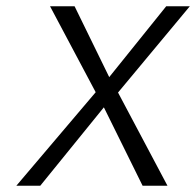

<svg xmlns="http://www.w3.org/2000/svg" viewBox="-20 -595 623 610"><path d="M108 -5 310 -254 433 -5H512L355 -301L583 -575H508L327 -350L217 -575H139L284 -302L32 -5Z"/></svg>

Font: Charger Pro
Style: LitNarObl
Weight: 300
Designer: Jasper
Foundry: Cannot Into Space Fonts
Version: Version 1.09